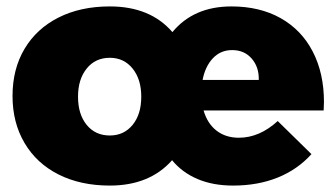

<svg xmlns="http://www.w3.org/2000/svg" viewBox="-20 -571 1048 598"><path d="M989 -253 988 -227H614Q626 -186 654.5 -164Q683 -142 724 -142Q788 -142 845 -194L950 -91Q907 -43 845 -18Q783 7 706 7Q643 7 595 -13.5Q547 -34 516 -72Q446 7 322 7Q231 7 162.5 -27.5Q94 -62 56.5 -125.5Q19 -189 19 -272Q19 -356 56.5 -419Q94 -482 162.5 -516.5Q231 -551 322 -551Q448 -551 517 -471Q583 -551 701 -551Q789 -551 854 -514.5Q919 -478 954 -410.5Q989 -343 989 -253ZM703 -415Q667 -415 643 -389.5Q619 -364 611 -322H786Q787 -362 764 -388.5Q741 -415 703 -415ZM420 -270Q420 -324 393 -357.5Q366 -391 322 -391Q277 -391 250 -357.5Q223 -324 223 -270Q223 -215 250 -182Q277 -149 322 -149Q366 -149 393 -182Q420 -215 420 -270Z"/></svg>

Font: Gontserrat ExtraBold
Style: Regular
Weight: 800
Designer: Julieta Ulanovsky
Foundry: Julieta Ulanovsky
Version: Version 6.001